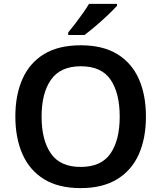

<svg xmlns="http://www.w3.org/2000/svg" viewBox="-20 -958 830 988"><path d="M731 -358Q731 -247 694.5 -164.5Q658 -82 583 -36Q508 10 395 10Q281 10 206.5 -36Q132 -82 95.5 -165Q59 -248 59 -359Q59 -469 95.5 -551.5Q132 -634 206.5 -679.5Q281 -725 396 -725Q509 -725 583.5 -679.5Q658 -634 694.5 -551.5Q731 -469 731 -358ZM194 -358Q194 -237 242 -168Q290 -99 395 -99Q501 -99 548.5 -168Q596 -237 596 -358Q596 -479 549 -548Q502 -617 396 -617Q291 -617 242.5 -548Q194 -479 194 -358ZM582 -928Q566 -910 535.5 -881Q505 -852 472 -824Q439 -796 415 -778H331V-791Q346 -809 366 -835Q386 -861 405.5 -888.5Q425 -916 438 -938H582Z"/></svg>

Font: Noto Sans Malayalam SemiBold
Style: Regular
Weight: 600
Designer: Jelle Bosma - Monotype Design Team
Foundry: Monotype Imaging Inc.
Version: Version 2.104; ttfautohint (v1.8.4.7-5d5b)